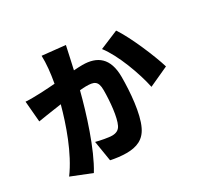

<svg xmlns="http://www.w3.org/2000/svg" viewBox="-178 -1033 1355 1307"><g transform="rotate(-30 500.0 -379.5)"><path d="M475 -795 295 -814C297 -752 290 -683 276 -605C231 -602 190 -599 161 -598C121 -597 83 -595 44 -598L58 -435C91 -441 149 -449 181 -454C195 -456 217 -459 243 -463C206 -326 141 -136 46 -8L204 55C289 -82 364 -324 404 -480C424 -482 440 -483 452 -483C514 -483 544 -474 544 -401C544 -308 532 -191 507 -141C494 -114 471 -103 439 -103C414 -103 354 -114 317 -124L343 35C379 43 426 49 465 49C546 49 605 24 639 -48C682 -136 695 -300 695 -417C695 -567 619 -621 504 -621C486 -621 463 -620 436 -618C442 -644 448 -672 454 -699C460 -727 468 -765 475 -795ZM820 -709 674 -648C746 -556 813 -373 837 -257L992 -328C963 -425 881 -619 820 -709Z"/></g></svg>

Font: Source Han Sans HK Heavy
Style: Regular
Weight: 900
Designer: Ryoko NISHIZUKA 西塚涼子 (kana, bopomofo & ideographs); Paul D. Hunt (Latin, Greek & Cyrillic); Sandoll Communications 산돌커뮤니
Foundry: Adobe
Version: Version 2.000;hotconv 1.0.107;makeotfexe 2.5.65593